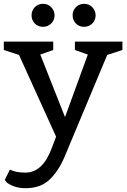

<svg xmlns="http://www.w3.org/2000/svg" viewBox="-21 -718 669 1010"><path d="M-1 -499H259V-455L191 -431L321 -102L441 -431L373 -455V-499H623V-455L543 -429L319 106Q287 182 239.5 227Q192 272 113 272Q77 272 49.5 261Q22 250 13 240L4 229L31 174Q61 190 113 190Q203 190 251 62L274 1L79 -429L-1 -455ZM248.5 -680Q266 -662 266 -637Q266 -612 248.5 -594.5Q231 -577 205 -577Q179 -577 162 -594.5Q145 -612 145 -637.5Q145 -663 162.5 -680.5Q180 -698 205.5 -698Q231 -698 248.5 -680ZM464.5 -680Q482 -662 482 -637Q482 -612 464.5 -594.5Q447 -577 421 -577Q395 -577 378 -594.5Q361 -612 361 -637.5Q361 -663 378.5 -680.5Q396 -698 421.5 -698Q447 -698 464.5 -680Z"/></svg>

Font: Belgrano
Style: Regular
Weight: 400
Version: Version 1.002